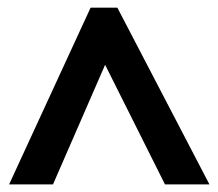

<svg xmlns="http://www.w3.org/2000/svg" viewBox="-20 -738 572 504"><path d="M3.9 -253.9 217.8 -717.8H288.1L529.8 -253.9H413.1L255.9 -567.9L119.1 -253.9Z"/></svg>

Font: OpenSans-Bold
Style: Bold
Weight: 700
Foundry: Ascender Corporation
Version: Version 1.10